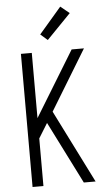

<svg xmlns="http://www.w3.org/2000/svg" viewBox="-63 -1016 602 1056"><g transform="rotate(-5 237.5 -487.5)"><path d="M73 0V-735H133V-375L353 -735H421L219 -403L421 0H356L183 -344L133 -263V0ZM227 -798 188 -832 311 -975 360 -935Z"/></g></svg>

Font: Iosevka QP Light
Style: Regular
Weight: 300
Designer: Belleve Invis
Foundry: Belleve Invis
Version: Version 20.0.0; ttfautohint (v1.8.4)